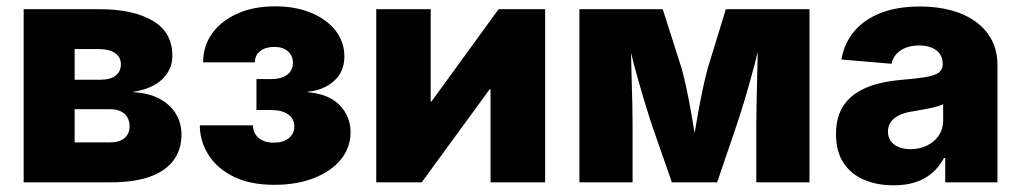

<svg xmlns="http://www.w3.org/2000/svg" viewBox="-20 -564 3159 594"><path d="M53.2 0V-535.6H287.1Q392.1 -535.6 452.6 -499.8Q513.2 -463.9 513.2 -391.6Q513.2 -349.1 481.9 -318.8Q450.7 -288.6 388.7 -279.3Q441.4 -276.4 475.1 -257.6Q508.8 -238.8 525.1 -210.2Q541.5 -181.6 541.5 -148.4Q541.5 -101.1 516.8 -67.9Q492.2 -34.7 443.8 -17.3Q395.5 0 323.7 0ZM210.9 -123.5H320.8Q349.1 -123.5 365 -136.7Q380.9 -149.9 380.9 -172.9Q380.9 -197.8 365 -211.9Q349.1 -226.1 320.8 -226.1H210.9ZM210.9 -317.4H292Q321.3 -317.4 337.6 -330.1Q354 -342.8 354 -364.7Q354 -387.2 336.2 -399.7Q318.4 -412.1 287.1 -412.1H210.9Z M828.6 7.8Q754.4 7.8 703.1 -17.3Q651.9 -42.5 625.2 -84.5Q598.6 -126.5 598.1 -176.3H762.7Q762.7 -151.9 780.3 -137.2Q797.9 -122.6 826.7 -122.6Q856 -122.6 873.3 -136.5Q890.6 -150.4 890.6 -171.9Q890.6 -196.8 871.3 -210.2Q852.1 -223.6 818.8 -223.6H773.4V-319.3H818.8Q849.6 -319.3 867.9 -332.5Q886.2 -345.7 886.2 -370.1Q886.2 -391.6 870.6 -405.3Q855 -418.9 828.6 -418.9Q802.2 -418.9 785.4 -406.2Q768.6 -393.6 768.6 -371.1H608.4Q608.4 -420.9 636 -460Q663.6 -499 713.9 -521.7Q764.2 -544.4 831.1 -544.4Q894.5 -544.4 942.6 -524.4Q990.7 -504.4 1018.1 -469.5Q1045.4 -434.6 1045.4 -389.2Q1045.4 -342.3 1013.4 -313.5Q981.4 -284.7 932.1 -280.3V-278.8Q998 -272.9 1031.2 -238.3Q1064.5 -203.6 1064.5 -154.8Q1064.5 -107.4 1034.7 -70.8Q1004.9 -34.2 951.7 -13.2Q898.4 7.8 828.6 7.8Z M1666.5 0H1497.6V-288.1H1495.1L1284.7 0H1144V-535.6H1312.5V-250H1314.9L1522.5 -535.6H1666.5Z M1772.5 0V-535.6H2030.3L2088.9 -352.1Q2096.2 -325.7 2103.8 -290.3Q2111.3 -254.9 2118.2 -216.1Q2125 -177.2 2130.9 -140.9Q2136.7 -104.5 2140.6 -76.7H2116.7Q2121.1 -104 2127 -140.4Q2132.8 -176.8 2139.9 -215.6Q2147 -254.4 2154.5 -290Q2162.1 -325.7 2169.4 -352.1L2225.6 -535.6H2484.4V0H2319.8V-179.2Q2319.8 -205.6 2320.6 -240.5Q2321.3 -275.4 2322.3 -314.7Q2323.2 -354 2324 -392.8Q2324.7 -431.6 2325.2 -466.3H2338.9Q2328.1 -416.5 2314.5 -364.5Q2300.8 -312.5 2286.6 -264.6Q2272.5 -216.8 2259.8 -179.2L2198.7 0H2058.6L1996.1 -179.2Q1983.4 -218.3 1969 -266.4Q1954.6 -314.5 1940.9 -366.2Q1927.2 -418 1917 -466.3H1931.2Q1931.6 -432.6 1932.4 -393.8Q1933.1 -355 1934.3 -315.7Q1935.5 -276.4 1936.3 -241.2Q1937 -206.1 1937 -179.2V0Z M2745.1 9.3Q2692.9 9.3 2652.6 -8.1Q2612.3 -25.4 2589.4 -60.5Q2566.4 -95.7 2566.4 -148.9Q2566.4 -193.8 2582.3 -224.4Q2598.1 -254.9 2626 -274.2Q2653.8 -293.5 2690.4 -303.5Q2727.1 -313.5 2768.6 -316.9Q2814.9 -320.8 2843 -325.4Q2871.1 -330.1 2883.8 -339.1Q2896.5 -348.1 2896.5 -364.3V-366.7Q2896.5 -384.3 2887.7 -397Q2878.9 -409.7 2862.5 -416.5Q2846.2 -423.3 2823.2 -423.3Q2799.8 -423.3 2782 -416.3Q2764.2 -409.2 2752.9 -396.5Q2741.7 -383.8 2738.3 -366.7L2583 -379.9Q2591.8 -429.7 2622.3 -466.6Q2652.8 -503.4 2704.3 -523.7Q2755.9 -543.9 2826.2 -543.9Q2878.9 -543.9 2922.9 -532Q2966.8 -520 2998.8 -496.8Q3030.8 -473.6 3048.3 -439.9Q3065.9 -406.2 3065.9 -362.8V0H2904.3V-75.2H2900.4Q2885.7 -47.4 2863.5 -28.6Q2841.3 -9.8 2812 -0.2Q2782.7 9.3 2745.1 9.3ZM2796.9 -102.5Q2825.2 -102.5 2848.1 -113.8Q2871.1 -125 2884.5 -145Q2897.9 -165 2897.9 -191.4V-241.7Q2891.1 -238.3 2880.6 -235.1Q2870.1 -231.9 2857.4 -229.2Q2844.7 -226.6 2831.5 -224.4Q2818.4 -222.2 2805.2 -219.7Q2780.8 -216.3 2763.4 -208.3Q2746.1 -200.2 2736.6 -187.5Q2727.1 -174.8 2727.1 -156.7Q2727.1 -139.2 2736.1 -127.2Q2745.1 -115.2 2760.7 -108.9Q2776.4 -102.5 2796.9 -102.5Z"/></svg>

Font: Inter 20pt ExtraBold
Style: Regular
Weight: 800
Version: Version 4.001;git-66647c0bb